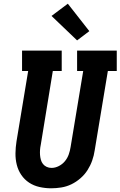

<svg xmlns="http://www.w3.org/2000/svg" viewBox="-20 -1008 650 1036"><path d="M256 8Q224 8 193 1Q162 -6 137 -22.5Q112 -39 95 -64Q78 -89 70.5 -119Q63 -149 63.5 -181Q64 -213 69 -245L132 -625H99V-735H313V-625H265L200 -227Q197 -213 196 -199Q195 -185 196 -172Q197 -159 200.5 -146Q204 -133 212 -123Q220 -113 232 -107.5Q244 -102 258 -102Q278 -102 297.5 -112Q317 -122 330.5 -138.5Q344 -155 351 -175Q358 -195 361 -215L429 -625H396V-735H610V-625H562L491 -197Q487 -169 477.5 -142Q468 -115 452.5 -90.5Q437 -66 414 -46Q391 -26 365 -13.5Q339 -1 311 3.5Q283 8 256 8ZM396 -790 258 -922 346 -988 462 -840Z"/></svg>

Font: Iosevka Etoile XBdObl
Style: Regular
Weight: 800
Italic angle: -9°
Designer: Belleve Invis
Foundry: Belleve Invis
Version: Version 15.5.2; ttfautohint (v1.8.4)